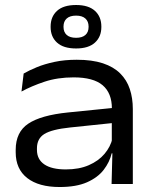

<svg xmlns="http://www.w3.org/2000/svg" viewBox="-20 -735 617 767"><path d="M425.7 0 429.2 -131 426.6 -146.6V-280.1L427 -301.3Q427 -363.2 389.9 -394.6Q352.8 -425.9 274.2 -425.9Q209.8 -425.9 157.7 -408.5Q105.6 -391.1 65.8 -369.3L74.5 -441.2Q96.4 -453.9 127.2 -466.6Q158.1 -479.3 198.1 -487.8Q238.1 -496.3 286.6 -496.3Q348 -496.3 390.9 -482.2Q433.8 -468 460.2 -441.6Q486.7 -415.2 498.6 -379.1Q510.6 -343 510.6 -299.1V0ZM218.3 12.1Q134.6 12.1 88.7 -23.8Q42.7 -59.7 42.7 -126.8V-136.2Q42.7 -207.6 93.2 -241.1Q143.6 -274.7 251.1 -285.7L437 -304.4L439.7 -244.5L259.6 -225.7Q186.9 -218.1 157.2 -199.7Q127.6 -181.3 127.6 -142.6V-136.3Q127.6 -98.4 157.1 -78.3Q186.7 -58.2 242.9 -58.2Q296.1 -58.2 334.9 -75.2Q373.7 -92.1 397.6 -120.4Q421.5 -148.7 429.4 -182.7L442.7 -122.6H426.2Q417.9 -87.2 394.1 -56.4Q370.3 -25.7 327.5 -6.8Q284.6 12.1 218.3 12.1ZM182.2 -627.1V-628.9Q182.2 -668.2 207.8 -691.6Q233.4 -715 284 -715Q333.6 -715 359.3 -691.6Q384.9 -668.2 384.9 -628.9V-627.1Q384.9 -588.2 359.3 -564.8Q333.6 -541.4 284 -541.4Q233.4 -541.4 207.8 -564.8Q182.2 -588.1 182.2 -627.1ZM233.7 -627.5Q233.7 -606.9 246.5 -595.4Q259.3 -584 284 -584Q308.2 -584 321 -595.2Q333.9 -606.4 333.9 -627.5V-628.9Q333.9 -649.5 321 -661.1Q308.2 -672.6 284 -672.6Q259.3 -672.6 246.5 -661.1Q233.7 -649.5 233.7 -628.9Z"/></svg>

Font: Anek Gurmukhi Medium SemiExpanded
Style: Regular
Weight: 500
Width: 6
Version: Version 1.003